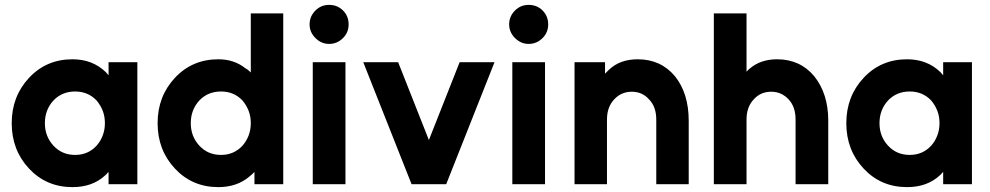

<svg xmlns="http://www.w3.org/2000/svg" viewBox="-20 -755 4059 787"><path d="M425 -500V-446Q422 -450 419 -453.5Q416 -457 413 -460Q359 -512 277 -512Q170 -512 99 -436Q28 -360 28 -250Q28 -140 99 -64Q170 12 277 12Q360 12 412 -37Q416 -40 418.5 -43.5Q421 -47 425 -50V0H543V-500ZM288 -380Q341 -380 376 -343Q392 -324 401 -301Q410 -278 410 -250Q410 -223 401 -199.5Q392 -176 376 -158Q341 -120 288 -120Q234 -120 199 -158Q164 -196 164 -250Q164 -305 199 -343Q234 -380 288 -380Z M886 -380Q832 -380 797 -343Q762 -305 762 -250Q762 -196 797 -158Q832 -120 886 -120Q939 -120 974 -158Q990 -176 999 -199.5Q1008 -223 1008 -250Q1008 -278 999 -301Q990 -324 974 -343Q939 -380 886 -380ZM875 -512Q940 -512 986 -475Q992 -472 997.5 -467.5Q1003 -463 1008 -458V-700H1141V0H1023V-50Q1018 -45 1013 -40.5Q1008 -36 1003 -32Q952 12 875 12Q768 12 697 -64Q626 -140 626 -250Q626 -360 697 -436Q768 -512 875 -512Z M1262 0H1396V-500H1262ZM1409 -655Q1409 -689 1386 -712Q1363 -735 1329 -735Q1296 -735 1273 -712Q1249 -688 1249 -655Q1249 -623 1273 -599Q1297 -575 1329 -575Q1362 -575 1386 -599Q1409 -622 1409 -655Z M1469 -500 1667 0H1809L2007 -500H1864L1738 -181L1612 -500Z M2080 0H2214V-500H2080ZM2227 -655Q2227 -689 2204 -712Q2181 -735 2147 -735Q2114 -735 2091 -712Q2067 -688 2067 -655Q2067 -623 2091 -599Q2115 -575 2147 -575Q2180 -575 2204 -599Q2227 -622 2227 -655Z M2803 0V-260Q2803 -316 2789 -361.5Q2775 -407 2747 -442Q2689 -512 2594 -512Q2521 -512 2476 -469Q2472 -465 2468 -461Q2464 -457 2460 -453V-500H2335V0H2468V-265Q2468 -316 2497 -347Q2526 -379 2570 -379Q2613 -379 2641 -347Q2670 -317 2670 -265V0Z M3375 0V-260Q3375 -316 3360.5 -361.5Q3346 -407 3318 -442Q3260 -512 3165 -512Q3097 -512 3052 -473Q3049 -470 3045.5 -467Q3042 -464 3040 -461V-700H2906V0H3040V-265Q3040 -316 3069 -347Q3097 -379 3141 -379Q3184 -379 3213 -347Q3241 -317 3241 -265V0Z M3846 -500V-446Q3843 -450 3840 -453.5Q3837 -457 3834 -460Q3780 -512 3698 -512Q3591 -512 3520 -436Q3449 -360 3449 -250Q3449 -140 3520 -64Q3591 12 3698 12Q3781 12 3833 -37Q3837 -40 3839.5 -43.5Q3842 -47 3846 -50V0H3964V-500ZM3709 -380Q3762 -380 3797 -343Q3813 -324 3822 -301Q3831 -278 3831 -250Q3831 -223 3822 -199.5Q3813 -176 3797 -158Q3762 -120 3709 -120Q3655 -120 3620 -158Q3585 -196 3585 -250Q3585 -305 3620 -343Q3655 -380 3709 -380Z"/></svg>

Font: Unageo
Style: Bold
Weight: 700
Designer: Richard Sepsi
Foundry: Richard Sepsi
Version: Version 2.000